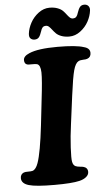

<svg xmlns="http://www.w3.org/2000/svg" viewBox="-62 -966 577 1016"><g transform="rotate(-5 227.0 -457.5)"><path d="M358.9 -858.4Q371.1 -858.4 377.4 -865.2Q383.8 -872.1 387.7 -886.2Q394.5 -907.2 402.6 -916.5Q410.6 -925.8 425.3 -925.8Q439.5 -925.8 447.3 -916.3Q455.1 -906.7 453.1 -892.1Q449.7 -863.3 434.1 -834.5Q418.5 -805.7 391.1 -785.2Q363.8 -764.6 332.5 -764.6Q308.1 -764.6 290 -771.5Q272 -778.3 262.2 -788.3Q252.4 -798.3 244.9 -808.3Q237.3 -818.4 230 -825.2Q222.7 -832 213.9 -832Q201.7 -832 195.6 -825.4Q189.5 -818.8 185.5 -804.7Q178.7 -783.7 170.7 -774.2Q162.6 -764.6 147.5 -764.6Q134.8 -764.6 126.5 -772.5Q118.2 -780.3 120.1 -798.3Q123.5 -827.1 139.2 -856Q154.8 -884.8 182.1 -905.3Q209.5 -925.8 240.7 -925.8Q265.1 -925.8 283.2 -918.9Q301.3 -912.1 311 -902.1Q320.8 -892.1 328.1 -882.1Q335.4 -872.1 342.8 -865.2Q350.1 -858.4 358.9 -858.4ZM141.6 -309.6 156.7 -443.4Q169.4 -548.8 168.5 -588.4Q167.5 -627.9 149.4 -633.8Q140.1 -636.2 121.3 -635.7Q102.5 -635.3 97.7 -636.7Q82 -641.1 82 -661.1Q82 -682.1 113.8 -695.3Q160.6 -715.8 264.2 -715.8Q363.8 -715.8 403.8 -702.1Q436 -694.3 436 -668.9Q436 -646 416.5 -639.2Q410.2 -636.2 394 -636Q377.9 -635.7 368.7 -630.4Q352.5 -621.6 342.5 -585.4Q332.5 -549.3 319.8 -451.7L300.3 -301.3Q291.5 -237.8 288.3 -179Q285.2 -120.1 288.6 -104Q292 -84.5 305.2 -78.6Q314.5 -74.7 328.9 -73.5Q343.3 -72.3 348.6 -70.3Q369.1 -64 369.1 -43Q369.1 -27.3 355.2 -15.9Q341.3 -4.4 318.8 1Q277.8 10.7 186.5 10.7Q86.9 10.7 49.8 -0.5Q11.2 -11.7 11.2 -40.5Q11.2 -61 29.3 -68.8Q37.1 -71.8 52.7 -71.5Q68.4 -71.3 77.1 -73.7Q94.7 -80.1 106 -112.3Q125 -166 141.6 -309.6Z"/></g></svg>

Font: Cooper*
Style: Bold Italic
Weight: 700
Italic angle: -7°
Designer: Owen Earl
Foundry: indestructible type*
Version: Version 0.001